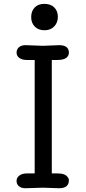

<svg xmlns="http://www.w3.org/2000/svg" viewBox="-20 -999 455 1019"><path d="M208 -2.9 115.2 0Q93.3 0 80.6 -10.5Q67.9 -21 67.9 -38.6Q67.9 -56.2 82.8 -67.4Q97.7 -78.6 122.6 -78.6H164.1V-680.7H122.6Q97.7 -680.7 82.8 -691.4Q67.9 -702.1 67.9 -719.7Q67.9 -737.3 80.6 -748.3Q93.3 -759.3 115.2 -759.3L208 -755.9L293.5 -759.3Q333.5 -759.3 342.8 -735.4Q345.7 -728.5 345.7 -721.2Q345.7 -680.7 284.2 -680.7H254.9V-78.6H284.2Q318.4 -78.6 332 -66.7Q345.7 -54.7 345.7 -42.5Q345.7 0 293.5 0ZM216.1 -838.4Q184.1 -838.4 164.8 -857.7Q145.5 -877 145.5 -908.2Q145.5 -939.5 163.8 -959Q182.1 -978.5 215.6 -978.5Q249 -978.5 268.1 -959.5Q287.1 -940.4 287.1 -909.7Q287.1 -878.9 267.6 -858.6Q248 -838.4 216.1 -838.4Z"/></svg>

Font: Oldenburg
Style: Regular
Weight: 400
Designer: Nicole Fally
Foundry: Nicole Fally
Version: Version 1.001